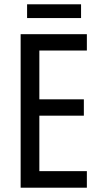

<svg xmlns="http://www.w3.org/2000/svg" viewBox="-20 -873 471 893"><path d="M384 0H76V-714H384V-638H163V-411H370V-335H163V-77H384ZM357 -853V-789H106V-853Z"/></svg>

Font: Avrile Sans Condensed
Style: Regular
Weight: 400
Width: 3
Designer: Monotype Design Team
Foundry: Monotype Imaging Inc.
Version: Version 2.001;September 10, 2019;FontCreator 11.5.0.2425 64-